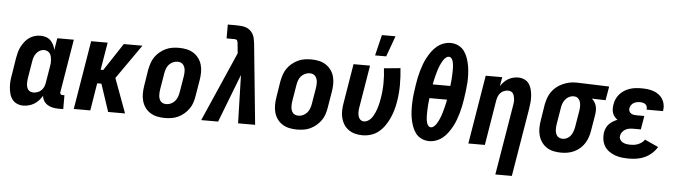

<svg xmlns="http://www.w3.org/2000/svg" viewBox="-55 -995 5109 1447"><g transform="rotate(5 2500.0 -271.0)"><path d="M135 8Q109 8 87 -2Q65 -12 51 -31Q37 -50 31 -73.5Q25 -97 23 -122Q21 -147 23.5 -172.5Q26 -198 31 -223L50 -343Q54 -365 59.5 -387Q65 -409 75.5 -429.5Q86 -450 100.5 -469Q115 -488 134 -501.5Q153 -515 175 -521.5Q197 -528 219 -528Q241 -528 261 -521.5Q281 -515 295.5 -501Q310 -487 319 -468.5Q328 -450 332 -430L347 -520H472L405 -116Q404 -108 409 -102.5Q414 -97 421 -97H438V8H403Q381 8 360 4Q339 0 320.5 -11Q302 -22 291 -39.5Q280 -57 278 -79Q267 -60 251.5 -43Q236 -26 217 -14.5Q198 -3 176.5 2.5Q155 8 135 8ZM204 -97Q219 -97 235 -103Q251 -109 263 -121Q275 -133 281.5 -148.5Q288 -164 290 -179L310 -299Q313 -313 314 -326.5Q315 -340 314 -353Q313 -366 310 -379Q307 -392 299.5 -402Q292 -412 280.5 -417.5Q269 -423 255 -423Q239 -423 223 -414Q207 -405 196.5 -390.5Q186 -376 180.5 -359.5Q175 -343 173 -326L153 -206Q151 -194 150 -182Q149 -170 149.5 -158Q150 -146 153 -135Q156 -124 162.5 -115Q169 -106 180.5 -101.5Q192 -97 204 -97Z M517 0 603 -520H728L693 -312H713L850 -520H991L809 -260L905 0H777L708 -208H676L642 0Z M1206 8Q1176 8 1147.5 2Q1119 -4 1095.5 -19Q1072 -34 1056 -56.5Q1040 -79 1032.5 -106.5Q1025 -134 1025.5 -164Q1026 -194 1031 -223L1050 -343Q1055 -368 1063 -393Q1071 -418 1086 -440Q1101 -462 1122 -479.5Q1143 -497 1167 -508.5Q1191 -520 1216.5 -524Q1242 -528 1267 -528Q1297 -528 1325.5 -522Q1354 -516 1377.5 -501Q1401 -486 1417.5 -463.5Q1434 -441 1441.5 -413.5Q1449 -386 1448.5 -356Q1448 -326 1443 -297L1423 -177Q1419 -152 1411 -127Q1403 -102 1387.5 -80Q1372 -58 1351.5 -40.5Q1331 -23 1307 -11.5Q1283 0 1257 4Q1231 8 1206 8ZM1208 -97Q1226 -97 1243 -105Q1260 -113 1272.5 -127Q1285 -141 1291.5 -158.5Q1298 -176 1301 -194L1321 -314Q1323 -326 1324 -338.5Q1325 -351 1324 -363Q1323 -375 1319 -386Q1315 -397 1307.5 -406Q1300 -415 1289 -419Q1278 -423 1266 -423Q1248 -423 1230.5 -415Q1213 -407 1200.5 -393Q1188 -379 1182 -361.5Q1176 -344 1173 -326L1153 -206Q1151 -194 1150 -181.5Q1149 -169 1150 -157Q1151 -145 1154.5 -134Q1158 -123 1165.5 -114Q1173 -105 1184.5 -101Q1196 -97 1208 -97Z M1481 0 1711 -525 1704 -599Q1703 -605 1702 -611Q1701 -617 1698 -622Q1695 -627 1689 -628.5Q1683 -630 1677 -630H1618V-735H1676Q1696 -735 1716 -733.5Q1736 -732 1753.5 -726.5Q1771 -721 1785.5 -709Q1800 -697 1809 -681.5Q1818 -666 1822 -647Q1826 -628 1828 -609L1889 0H1760L1750 -365L1609 0Z M2206 8Q2176 8 2147.5 2Q2119 -4 2095.5 -19Q2072 -34 2056 -56.5Q2040 -79 2032.5 -106.5Q2025 -134 2025.5 -164Q2026 -194 2031 -223L2050 -343Q2055 -368 2063 -393Q2071 -418 2086 -440Q2101 -462 2122 -479.5Q2143 -497 2167 -508.5Q2191 -520 2216.5 -524Q2242 -528 2267 -528Q2297 -528 2325.5 -522Q2354 -516 2377.5 -501Q2401 -486 2417.5 -463.5Q2434 -441 2441.5 -413.5Q2449 -386 2448.5 -356Q2448 -326 2443 -297L2423 -177Q2419 -152 2411 -127Q2403 -102 2387.5 -80Q2372 -58 2351.5 -40.5Q2331 -23 2307 -11.5Q2283 0 2257 4Q2231 8 2206 8ZM2208 -97Q2226 -97 2243 -105Q2260 -113 2272.5 -127Q2285 -141 2291.5 -158.5Q2298 -176 2301 -194L2321 -314Q2323 -326 2324 -338.5Q2325 -351 2324 -363Q2323 -375 2319 -386Q2315 -397 2307.5 -406Q2300 -415 2289 -419Q2278 -423 2266 -423Q2248 -423 2230.5 -415Q2213 -407 2200.5 -393Q2188 -379 2182 -361.5Q2176 -344 2173 -326L2153 -206Q2151 -194 2150 -181.5Q2149 -169 2150 -157Q2151 -145 2154.5 -134Q2158 -123 2165.5 -114Q2173 -105 2184.5 -101Q2196 -97 2208 -97Z M2744 -600 2782 -757H2885L2828 -600ZM2701 8Q2672 8 2645 1Q2618 -6 2596 -21.5Q2574 -37 2559.5 -60Q2545 -83 2538.5 -110Q2532 -137 2533 -165.5Q2534 -194 2539 -223L2588 -520H2713L2661 -206Q2659 -195 2657.5 -183.5Q2656 -172 2656.5 -160.5Q2657 -149 2659.5 -138Q2662 -127 2667.5 -117.5Q2673 -108 2682.5 -102.5Q2692 -97 2703 -97Q2717 -97 2730.5 -104Q2744 -111 2754 -122Q2764 -133 2771.5 -146Q2779 -159 2785 -172.5Q2791 -186 2795.5 -199.5Q2800 -213 2803.5 -226.5Q2807 -240 2810 -254Q2813 -268 2815 -282Q2825 -339 2825.5 -396.5Q2826 -454 2819 -509L2943 -521Q2950 -459 2950 -395Q2950 -331 2939 -266Q2934 -235 2925 -203.5Q2916 -172 2902.5 -142Q2889 -112 2869.5 -83.5Q2850 -55 2824 -33.5Q2798 -12 2765.5 -2Q2733 8 2701 8Z M3206 8Q3174 8 3146.5 -5.5Q3119 -19 3102 -42.5Q3085 -66 3075 -95Q3065 -124 3060 -154Q3055 -184 3054 -215.5Q3053 -247 3054.5 -278.5Q3056 -310 3060 -342Q3064 -374 3069 -406Q3073 -433 3078.5 -459.5Q3084 -486 3091.5 -512Q3099 -538 3108.5 -564Q3118 -590 3131.5 -615Q3145 -640 3161.5 -663Q3178 -686 3200 -704.5Q3222 -723 3249 -733Q3276 -743 3303 -743Q3335 -743 3362.5 -729.5Q3390 -716 3407 -692.5Q3424 -669 3434 -640Q3444 -611 3449 -581Q3454 -551 3455.5 -519.5Q3457 -488 3455 -456.5Q3453 -425 3449 -393Q3445 -361 3440 -329Q3436 -302 3430.5 -275.5Q3425 -249 3417.5 -223Q3410 -197 3400.5 -171Q3391 -145 3377.5 -120Q3364 -95 3347.5 -72Q3331 -49 3309 -30.5Q3287 -12 3260 -2Q3233 8 3206 8ZM3196 -420H3329Q3330 -432 3331.5 -444Q3333 -456 3334 -468Q3335 -480 3335.5 -492Q3336 -504 3336.5 -516Q3337 -528 3337 -539.5Q3337 -551 3336.5 -563Q3336 -575 3334.5 -586.5Q3333 -598 3329.5 -609Q3326 -620 3318.5 -629Q3311 -638 3299 -638Q3287 -638 3276.5 -629Q3266 -620 3259 -609.5Q3252 -599 3246 -587.5Q3240 -576 3235 -564Q3230 -552 3226 -540Q3222 -528 3218.5 -516Q3215 -504 3212 -492Q3209 -480 3206 -468Q3203 -456 3200.5 -444Q3198 -432 3196 -420ZM3210 -97Q3222 -97 3232.5 -106Q3243 -115 3250 -125.5Q3257 -136 3263 -147.5Q3269 -159 3274 -171Q3279 -183 3283 -195Q3287 -207 3290.5 -219Q3294 -231 3297 -243Q3300 -255 3303 -267Q3306 -279 3308.5 -291Q3311 -303 3313 -315H3180Q3179 -303 3177.5 -291Q3176 -279 3175 -267Q3174 -255 3173.5 -243Q3173 -231 3172.5 -219Q3172 -207 3172 -195.5Q3172 -184 3172.5 -172Q3173 -160 3174.5 -148.5Q3176 -137 3179.5 -126Q3183 -115 3190.5 -106Q3198 -97 3210 -97Z M3725 215 3813 -314Q3815 -326 3816.5 -338Q3818 -350 3816.5 -361.5Q3815 -373 3812.5 -384Q3810 -395 3804 -404.5Q3798 -414 3787.5 -418.5Q3777 -423 3765 -423Q3750 -423 3734.5 -416.5Q3719 -410 3708 -398Q3697 -386 3691.5 -371Q3686 -356 3683 -341L3627 0H3502L3588 -520H3713L3701 -451Q3712 -468 3726.5 -483Q3741 -498 3758 -508Q3775 -518 3794.5 -523Q3814 -528 3833 -528Q3858 -528 3880.5 -518Q3903 -508 3916 -488.5Q3929 -469 3935 -445.5Q3941 -422 3942.5 -397Q3944 -372 3941.5 -347Q3939 -322 3935 -297L3850 215Z M4206 8Q4176 8 4147 2Q4118 -4 4095 -19Q4072 -34 4056 -57Q4040 -80 4032.5 -107Q4025 -134 4025.5 -164Q4026 -194 4031 -223L4050 -343Q4055 -368 4063.5 -392.5Q4072 -417 4087 -438.5Q4102 -460 4122.5 -477Q4143 -494 4167 -505Q4191 -516 4216 -522Q4241 -528 4265 -528H4281L4522 -520L4504 -415L4400 -418Q4412 -408 4421 -394Q4430 -380 4434 -364.5Q4438 -349 4438 -331.5Q4438 -314 4435 -297L4415 -177Q4411 -152 4403 -128Q4395 -104 4381.5 -82Q4368 -60 4348 -42Q4328 -24 4304 -12.5Q4280 -1 4255 3.5Q4230 8 4206 8ZM4207 -97Q4224 -97 4240.5 -105.5Q4257 -114 4267.5 -128.5Q4278 -143 4284 -160Q4290 -177 4293 -194L4313 -314Q4316 -331 4316.5 -348.5Q4317 -366 4313 -382Q4309 -398 4297.5 -410Q4286 -422 4268 -423H4259Q4242 -423 4225.5 -414Q4209 -405 4198 -390.5Q4187 -376 4181 -359.5Q4175 -343 4173 -326L4153 -206Q4151 -194 4150 -182Q4149 -170 4150 -158Q4151 -146 4154.5 -134.5Q4158 -123 4165 -114.5Q4172 -106 4183.5 -101.5Q4195 -97 4207 -97Z M4719 8Q4691 8 4664 5Q4637 2 4612 -7Q4587 -16 4565.5 -31.5Q4544 -47 4531 -68.5Q4518 -90 4513.5 -117Q4509 -144 4513 -172Q4516 -189 4523.5 -206Q4531 -223 4544 -236.5Q4557 -250 4573 -259.5Q4589 -269 4606 -276Q4594 -284 4584 -296Q4574 -308 4569 -323Q4564 -338 4563.5 -354.5Q4563 -371 4566 -388Q4569 -409 4578 -429.5Q4587 -450 4602.5 -467.5Q4618 -485 4637.5 -497Q4657 -509 4678 -516Q4699 -523 4721 -525.5Q4743 -528 4764 -528Q4788 -528 4811 -525.5Q4834 -523 4856 -515.5Q4878 -508 4896 -495Q4914 -482 4926 -463.5Q4938 -445 4942.5 -422Q4947 -399 4943 -375L4942 -371H4818V-372Q4820 -384 4816.5 -394.5Q4813 -405 4805 -411.5Q4797 -418 4786 -420.5Q4775 -423 4764 -423Q4752 -423 4739.5 -420.5Q4727 -418 4716 -411.5Q4705 -405 4697.5 -393.5Q4690 -382 4688 -370Q4686 -359 4690.5 -348.5Q4695 -338 4704 -332Q4713 -326 4724 -324Q4735 -322 4747 -322H4805L4788 -219H4730Q4715 -219 4700 -216.5Q4685 -214 4671.5 -206.5Q4658 -199 4648 -186Q4638 -173 4636 -158Q4633 -143 4640.5 -129.5Q4648 -116 4661 -109Q4674 -102 4689 -99.5Q4704 -97 4720 -97Q4734 -97 4748.5 -99Q4763 -101 4777.5 -107Q4792 -113 4805 -122.5Q4818 -132 4826 -145L4929 -98Q4913 -71 4889 -49.5Q4865 -28 4837 -15Q4809 -2 4778.5 3Q4748 8 4719 8Z"/></g></svg>

Font: Iosevka SS18 Extrabold
Style: Italic
Weight: 800
Italic angle: -9°
Monospace: yes
Designer: Belleve Invis
Foundry: Belleve Invis
Version: Version 25.1.1; ttfautohint (v1.8.4)